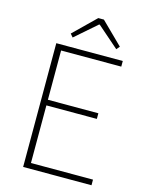

<svg xmlns="http://www.w3.org/2000/svg" viewBox="-135 -1006 831 1088"><g transform="rotate(15 281.0 -462.5)"><path d="M110 0H511V-33H147V-371H443V-404H147V-693H500V-726H110ZM191 -781 317 -891H321L447 -781L463 -800L336 -925H303L175 -800Z"/></g></svg>

Font: Noto Sans JP Thin
Style: Regular
Weight: 100
Designer: Ryoko NISHIZUKA 西塚涼子 (kana, bopomofo & ideographs); Paul D. Hunt (Latin, Greek & Cyrillic); Sandoll Communications 산돌커뮤니
Foundry: Adobe
Version: Version 2.004;hotconv 1.0.118;makeotfexe 2.5.65603